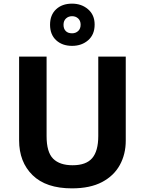

<svg xmlns="http://www.w3.org/2000/svg" viewBox="-20 -1025 796 1055"><path d="M671 -252Q671 -178 638.5 -118.5Q606 -59 540.5 -24.5Q475 10 375 10Q233 10 159 -62.5Q85 -135 85 -254V-714H236V-277Q236 -189 272 -153Q308 -117 379 -117Q453 -117 486.5 -156Q520 -195 520 -278V-714H671ZM376.1 -773Q322 -773 288.5 -804Q255 -835 255 -889Q255 -943 288.3 -974Q321.5 -1005 375.9 -1005Q428 -1005 464 -974Q500 -943 500 -890.1Q500 -835 464.5 -804Q429 -773 376.1 -773ZM376 -842Q396 -842 409.5 -854.6Q423 -867.2 423 -889.1Q423 -911 409.6 -923.5Q396.2 -936 376.1 -936Q356 -936 342.5 -923.4Q329 -910.8 329 -888.9Q329 -867 341.2 -854.5Q353.3 -842 376 -842Z"/></svg>

Font: Noto Sans Tangsa
Style: Regular
Weight: 400
Designer: David Williams
Foundry: Google LLC
Version: Version 1.504